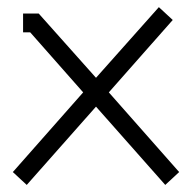

<svg xmlns="http://www.w3.org/2000/svg" viewBox="-20 -502 540 540"><path d="M426.8 -481.9 465.8 -445.8 286.1 -242.2 483.9 -18.1 444.8 18.1 250 -202.1 55.2 18.1 16.1 -18.1 213.9 -242.2 64.9 -411.1H44.9V-463.9H88.9L250 -283.2Z"/></svg>

Font: Rawengulk
Style: Demibold
Weight: 600
Version: Version 0.92